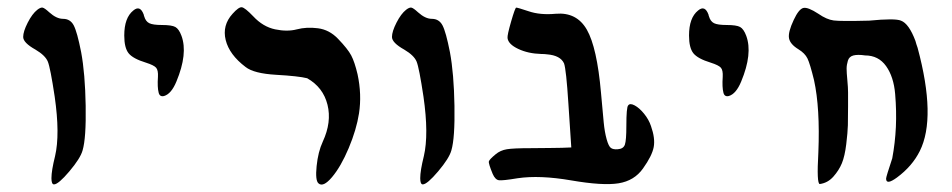

<svg xmlns="http://www.w3.org/2000/svg" viewBox="-20 -753 2627 530"><path d="M122 -261Q122 -282 132 -322Q146 -382 131 -486Q119 -566 112 -583Q105 -600 78 -616Q44 -635 44 -651Q44 -666 56.5 -690.5Q69 -715 83 -726Q92 -733 97.5 -732Q103 -731 116 -719Q136 -701 154 -701Q174 -701 183.5 -683Q193 -665 204 -609Q215 -550 216.5 -461Q218 -372 208 -338Q202 -316 171.5 -280Q141 -244 129 -244Q122 -244 122 -261Z M418 -497Q414 -512 416 -541Q417 -559 411 -566Q405 -573 383 -580Q347 -591 335 -606Q323 -621 323 -655Q323 -704 348 -724Q367 -740 377 -712Q377 -710 378 -708Q382 -694 392 -689Q402 -684 427 -684Q454 -684 464 -678.5Q474 -673 481 -654Q499 -605 467 -528Q453 -494 433 -488Q421 -485 418 -497Z M859 -247Q850 -255 854 -294.5Q858 -334 871 -362Q896 -416 884 -464Q872 -512 828 -537Q804 -543 742.5 -546.5Q681 -550 658 -568Q613 -602 603 -642.5Q593 -683 622 -715Q639 -734 647.5 -733Q656 -732 679 -708Q706 -679 739.5 -672Q773 -665 799.5 -672Q826 -679 857.5 -675Q889 -671 913 -646Q940 -618 949.5 -600Q959 -582 967 -548Q979 -492 971 -440Q964 -395 942.5 -344Q921 -293 896.5 -264Q872 -235 859 -247Z M1140 -261Q1140 -282 1150 -322Q1164 -382 1149 -486Q1137 -566 1130 -583Q1123 -600 1096 -616Q1062 -635 1062 -651Q1062 -666 1074.5 -690.5Q1087 -715 1101 -726Q1110 -733 1115.5 -732Q1121 -731 1134 -719Q1154 -701 1172 -701Q1192 -701 1201.5 -683Q1211 -665 1222 -609Q1233 -550 1234.5 -461Q1236 -372 1226 -338Q1220 -316 1189.5 -280Q1159 -244 1147 -244Q1140 -244 1140 -261Z M1409 -261Q1367 -254 1357 -255.5Q1347 -257 1340 -273Q1328 -302 1329.5 -307.5Q1331 -313 1348 -327Q1361 -338 1379 -341Q1397 -344 1445 -344Q1469 -344 1498.5 -344.5Q1528 -345 1531 -345L1557 -346L1549 -467Q1543 -561 1537 -578Q1527 -600 1490 -603Q1483 -604 1474 -604Q1438 -605 1410.5 -618Q1383 -631 1381 -648Q1380 -656 1391 -694Q1402 -732 1405 -732Q1409 -732 1439 -722Q1471 -711 1514 -715Q1572 -720 1600 -671Q1628 -622 1639 -497Q1644 -441 1646.5 -415Q1649 -389 1654.5 -369Q1660 -349 1666.5 -344.5Q1673 -340 1685 -341Q1701 -342 1705 -354Q1709 -366 1709 -405Q1709 -457 1714 -462Q1719 -469 1732 -462Q1745 -455 1758 -439Q1771 -423 1777 -405Q1789 -371 1784.5 -347Q1780 -323 1755 -288Q1731 -254 1687.5 -247Q1644 -240 1557 -255Q1470 -270 1409 -261Z M1977 -497Q1973 -512 1975 -541Q1976 -559 1970 -566Q1964 -573 1942 -580Q1906 -591 1894 -606Q1882 -621 1882 -655Q1882 -704 1907 -724Q1926 -740 1936 -712Q1936 -710 1937 -708Q1941 -694 1951 -689Q1961 -684 1986 -684Q2013 -684 2023 -678.5Q2033 -673 2040 -654Q2058 -605 2026 -528Q2012 -494 1992 -488Q1980 -485 1977 -497Z M2426 -260Q2426 -265 2443 -316Q2451 -359 2453 -402.5Q2455 -446 2451 -493.5Q2447 -541 2426 -570.5Q2405 -600 2368 -600Q2348 -603 2336 -600Q2324 -597 2320.5 -585.5Q2317 -574 2317 -563.5Q2317 -553 2319 -532Q2321 -511 2321 -498Q2321 -493 2321 -460Q2321 -427 2320.5 -407.5Q2320 -388 2316 -355Q2312 -322 2304 -302.5Q2296 -283 2280.5 -265.5Q2265 -248 2243 -245Q2234 -245 2239 -332Q2244 -455 2227 -532Q2216 -577 2209 -591.5Q2202 -606 2184 -617Q2161 -631 2158 -647.5Q2155 -664 2171 -698Q2185 -728 2197.5 -731Q2210 -734 2239 -715Q2262 -699 2281.5 -696.5Q2301 -694 2379 -696Q2451 -703 2467 -696Q2489 -688 2507 -640Q2509 -632 2513 -621Q2565 -428 2519 -336Q2498 -294 2456 -263Q2426 -241 2426 -260Z"/></svg>

Font: Noam
Style: Regular
Weight: 400
Version: Version 1.1